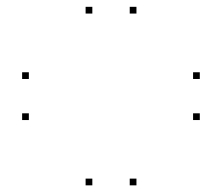

<svg xmlns="http://www.w3.org/2000/svg" viewBox="-20 -620 660 571"><path d="M574.2 -263V-283H554.2V-263ZM574.2 -385.1V-405.1H554.2V-385.1ZM65.8 -385.1V-405.1H45.8V-385.1ZM65.8 -263V-283H45.8V-263ZM254.6 -68.8V-88.8H234.6V-68.8ZM385.8 -68.8V-88.8H365.8V-68.8ZM385.8 -579.7V-599.7H365.8V-579.7ZM254.6 -579.7V-599.7H234.6V-579.7Z"/></svg>

Font: Monaspace Neon Dots Var
Style: Regular
Weight: 400
Designer: Riley Cran and the Lettermatic Team
Version: Version 1.100 (Monaspace Neon Dots)